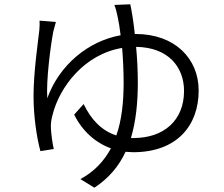

<svg xmlns="http://www.w3.org/2000/svg" viewBox="-20 -811 1040 893"><path d="M586 -791 512 -788C518 -774 524 -749 528 -729C532 -710 537 -682 541 -647C390 -620 255 -508 200 -354C194 -435 215 -597 228 -665C232 -681 236 -696 240 -709L164 -715C165 -703 164 -688 163 -672C157 -617 136 -476 136 -364C136 -269 151 -170 168 -108L230 -118C224 -143 218 -189 217 -211C215 -233 219 -258 224 -275C256 -406 372 -559 548 -588C552 -540 555 -484 555 -427C555 -335 546 -252 521 -181C453 -203 404 -254 369 -327L325 -278C363 -201 424 -147 496 -121C464 -62 419 -13 354 22L419 62C486 18 533 -38 564 -105L599 -103C804 -103 904 -228 904 -390C904 -537 795 -653 610 -653H607C601 -710 593 -758 586 -791ZM613 -593C764 -591 836 -498 836 -388C836 -251 742 -169 601 -169H589C612 -246 621 -333 621 -427C621 -484 618 -540 613 -593Z"/></svg>

Font: ChiuKong Gothic MN Normal
Style: Regular
Weight: 350
Designer: Ryoko NISHIZUKA 西塚涼子 (kana, bopomofo & ideographs); Paul D. Hunt (Latin, Greek & Cyrillic); Sandoll Communications 산돌커뮤니
Foundry: Adobe
Version: Version 1.300